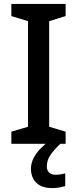

<svg xmlns="http://www.w3.org/2000/svg" viewBox="-20 -734 394 980"><path d="M315 0H38V-62L123 -87V-626L38 -652V-714H315V-652L231 -626V-87L315 -62ZM219 115Q219 136 231 147Q243 158 262 158Q279 158 291.5 155.5Q304 153 313 151V216Q298 220 283 223Q268 226 247 226Q193 226 165.5 199Q138 172 138 127Q138 98 152.5 71Q167 44 189.5 21.5Q212 -1 235 -16L288 0Q254 32 236.5 58.5Q219 85 219 115Z"/></svg>

Font: Noto Sans Hebrew Medium
Style: Regular
Weight: 500
Designer: Monotype Design Team
Foundry: Monotype Imaging Inc.
Version: Version 2.003